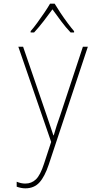

<svg xmlns="http://www.w3.org/2000/svg" viewBox="-20 -783 570 1047"><path d="M118 244Q96 244 71 235V208Q83 213 94.5 215.5Q106 218 118 218Q152 218 176 195Q200 172 220 110L259 -9L80 -528H106L233 -158Q249 -111 256.5 -88.5Q264 -66 271 -45H273Q281 -73 289 -97.5Q297 -122 310 -159L432 -528H459L246 114Q224 180 195 212Q166 244 118 244ZM147 -613Q163 -631 183 -658.5Q203 -686 222 -714Q241 -742 253 -763H278Q291 -741 310 -712.5Q329 -684 349.5 -656.5Q370 -629 384 -613V-606H365Q339 -633 313 -668Q287 -703 266 -732Q246 -704 218.5 -668.5Q191 -633 166 -606H147Z"/></svg>

Font: Noto Sans Mono Condensed Thin
Style: Regular
Weight: 100
Width: 3
Designer: Monotype Design Team
Foundry: Monotype Imaging Inc.
Version: Version 2.014; ttfautohint (v1.8.4.7-5d5b)